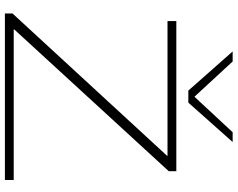

<svg xmlns="http://www.w3.org/2000/svg" viewBox="-113 -857 970 784"><g transform="rotate(90 372.0 -465.0)"><path d="M35 0V-31L616 -662V-664H66V-700H679V-669L100 -38V-36H715V0ZM560 -930 399 -749H350L190 -930H231L375 -774L520 -930Z"/></g></svg>

Font: Georama Expanded ExtraLight
Style: Regular
Weight: 250
Width: 7
Designer: Jean-Baptiste Levee
Foundry: Production Type
Version: Version 1.001